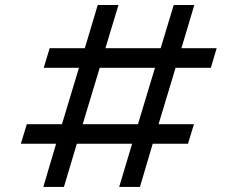

<svg xmlns="http://www.w3.org/2000/svg" viewBox="-20 -735 911 755"><path d="M200.7 -169.9H62L85.4 -246.6H223.6L290.5 -468.3H151.9L175.3 -545.4H313.5L364.3 -715.3H445.8L394.5 -545.4H611.8L663.1 -715.3H744.1L693.4 -545.4H832L809.1 -468.3H670.4L603.5 -246.6H742.7L719.2 -169.9H580.6L530.3 0H448.7L499.5 -169.9H282.2L231.4 0H150.4ZM305.2 -246.6H522.5L589.4 -468.3H372.1Z"/></svg>

Font: Proza Libre
Style: Medium Italic
Weight: 500
Designer: Jasper de Waard
Foundry: Jasper de Waard
Version: Version 1.000; ttfautohint (v1.4.1.8-43bc)